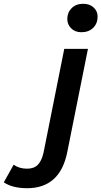

<svg xmlns="http://www.w3.org/2000/svg" viewBox="-199 -792 535 1013"><path d="M-56 201Q-93 201 -124 193.5Q-155 186 -179 170L-127 77Q-98 98 -56 98Q-20 98 0.5 77.5Q21 57 31 12L140 -534H265L156 10Q118 201 -56 201ZM230 -622Q197 -622 176.5 -642.5Q156 -663 156 -692Q156 -726 179 -749Q202 -772 240 -772Q274 -772 295 -752.5Q316 -733 316 -705Q316 -668 292.5 -645Q269 -622 230 -622Z"/></svg>

Font: Montserrat Thin SemiBold
Style: Italic
Weight: 600
Italic angle: -11.3°
Version: Version 9.000